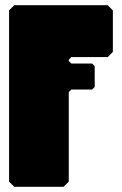

<svg xmlns="http://www.w3.org/2000/svg" viewBox="-20 -720 470 740"><path d="M35 0 15 -20V-680L35 -700H395L415 -680V-520L395 -500H255L245 -490V-485L255 -475H335L345 -465V-385L335 -375H255L245 -365V-20L225 0Z"/></svg>

Font: GTL001
Style: Regular
Weight: 400
Designer: Eli Heuer
Foundry: GTL Type Label
Version: Version 0.100; ttfautohint (v1.8.4.7-5d5b)